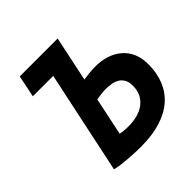

<svg xmlns="http://www.w3.org/2000/svg" viewBox="-187 -848 1006 1006"><g transform="rotate(-45 316.0 -345.0)"><path d="M232 -578H81L106 -700H257H387L334 -449Q347 -451 372.5 -454Q398 -457 420 -457Q515 -457 571.5 -407Q628 -357 628 -268Q628 -204 607 -152.5Q586 -101 545 -65Q504 -29 441.5 -9.5Q379 10 297 10Q284 10 262.5 9.5Q241 9 213.5 7Q186 5 159 2Q132 -1 111 -7ZM264 -118Q274 -115 290.5 -113.5Q307 -112 326 -112Q358 -112 388 -119.5Q418 -127 441 -143.5Q464 -160 477.5 -185.5Q491 -211 491 -247Q491 -273 482 -290Q473 -307 457.5 -317Q442 -327 421 -331Q400 -335 376 -335Q369 -335 359 -334Q349 -333 339 -332Q329 -331 320.5 -329.5Q312 -328 308 -327Z"/></g></svg>

Font: PT Sans
Style: Bold Italic
Weight: 700
Italic angle: -12°
Designer: A.Korolkova, O.Umpeleva, V.Yefimov
Foundry: ParaType Ltd
Version: Version 2.003W OFL